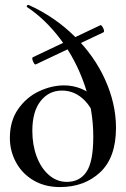

<svg xmlns="http://www.w3.org/2000/svg" viewBox="-20 -745 510 778"><path d="M231 -378Q178 -378 144.5 -335.5Q111 -293 111 -215Q111 -158 128.5 -111Q146 -64 178 -36Q210 -8 251 -8Q303 -8 330.5 -49Q358 -90 358 -191Q358 -299 322.5 -401.5Q287 -504 225.5 -585.5Q164 -667 90 -716Q88 -718 88 -719Q88 -721 90.5 -723.5Q93 -726 96 -725Q202 -677 282.5 -597.5Q363 -518 406.5 -421Q450 -324 450 -227Q450 -107 386 -47Q322 13 223 13Q162 13 116 -14Q70 -41 45 -87Q20 -133 20 -186Q20 -255 53.5 -303Q87 -351 138 -375Q189 -399 240 -399Q276 -399 309 -385.5Q342 -372 367 -347L378 -225Q363 -297 323.5 -337.5Q284 -378 231 -378ZM113 -513 387 -643Q390 -644 394.5 -637.5Q399 -631 401 -623.5Q403 -616 399 -614L125 -484Q120 -482 114 -496Q108 -510 113 -513Z"/></svg>

Font: Cormorant Infant SemiBold
Style: Regular
Weight: 600
Designer: Christian Thalmann (Catharsis Fonts)
Foundry: Catharsis Fonts
Version: Version 4.000